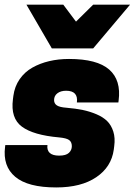

<svg xmlns="http://www.w3.org/2000/svg" viewBox="-22 -800 585 834"><path d="M92.8 -779.8H252.9L308.1 -706.1L382.8 -779.8H543L382.8 -589.8H203.1ZM234.9 -124Q264.6 -124 277.3 -136Q290 -147.9 290 -165Q290 -183.1 278.3 -191.7Q266.6 -200.2 234.9 -203.1Q123 -212.9 73.2 -249.8Q23.4 -286.6 34.2 -369.1L36.1 -383.8Q41.5 -424.3 63.2 -455.8Q85 -487.3 118.2 -506.1Q151.4 -524.9 191.7 -534.4Q231.9 -543.9 277.8 -543.9Q399.9 -543.9 452.4 -497.8Q504.9 -451.7 493.2 -362.8L492.2 -355H312Q318.4 -405.8 265.1 -405.8Q241.7 -405.8 227.3 -394.8Q212.9 -383.8 212.9 -365.2Q212.9 -350.1 225.3 -342Q237.8 -334 267.1 -332Q306.6 -328.6 337.4 -322.3Q368.2 -315.9 397 -303.7Q425.8 -291.5 443.6 -273.9Q461.4 -256.3 470.2 -228.5Q479 -200.7 474.1 -165L472.2 -149.9Q461.9 -74.7 396.2 -30.3Q330.6 14.2 222.2 14.2Q99.1 14.2 44.2 -32Q-10.7 -78.1 0 -162.1L1 -169.9H184.1Q181.2 -147.9 193.8 -136Q206.5 -124 234.9 -124Z"/></svg>

Font: Cooper Hewitt
Style: Heavy Italic
Weight: 714
Designer: Village Type and Design LLC
Foundry: Cooper Hewitt Smithsonian Design Museum
Version: 1.000